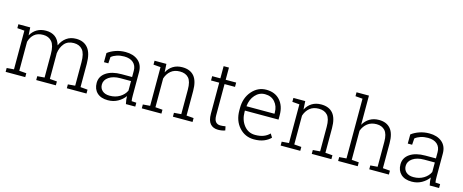

<svg xmlns="http://www.w3.org/2000/svg" viewBox="-41 -1405 4961 2057"><g transform="rotate(15 2439.0 -376.0)"><path d="M34.7 -484.9V-528.3H166L171.4 -440.9Q196.8 -487.3 239.3 -512.7Q281.7 -538.1 340.3 -538.1Q400.9 -538.1 441.4 -508.5Q481.9 -479 499.5 -418.5Q523.4 -474.1 567.6 -506.1Q611.8 -538.1 675.3 -538.1Q759.8 -538.1 805.9 -481.9Q852.1 -425.8 852.1 -308.1V-49.8L931.6 -43V0H713.4V-43L793 -49.8V-309.1Q793 -406.7 758.5 -447Q724.1 -487.3 662.6 -487.3Q594.2 -487.3 557.4 -443.8Q520.5 -400.4 511.7 -333Q511.7 -329.1 512 -325.7Q512.2 -322.3 512.2 -316.9V-49.3L591.8 -43V0H374V-43L453.6 -49.3V-309.1Q453.6 -404.8 418.7 -446Q383.8 -487.3 322.8 -487.3Q260.3 -487.3 223.9 -455.8Q187.5 -424.3 172.9 -371.1V-49.3L252.4 -43V0H34.7V-43L114.3 -49.3V-478.5Z M1368.7 0Q1362.8 -26.9 1360.4 -46.4Q1357.9 -65.9 1357.9 -85.9Q1328.6 -44.4 1279.8 -17.1Q1231 10.3 1169.9 10.3Q1092.3 10.3 1049.8 -29.8Q1007.3 -69.8 1007.3 -138.2Q1007.3 -211.4 1070.3 -254.4Q1133.3 -297.4 1241.2 -297.4H1357.9V-367.2Q1357.9 -423.8 1321.5 -456.1Q1285.2 -488.3 1219.7 -488.3Q1175.8 -488.3 1139.4 -476.3Q1103 -464.4 1078.6 -443.8L1073.7 -373H1025.4L1025.9 -474.6Q1062.5 -502.9 1113.5 -520.5Q1164.6 -538.1 1222.2 -538.1Q1309.6 -538.1 1362.8 -493.7Q1416 -449.2 1416 -366.2V-106.4Q1416 -90.3 1416.7 -75.4Q1417.5 -60.5 1419.9 -46.4L1472.7 -43V0ZM1176.3 -41.5Q1239.7 -41.5 1288.1 -70.8Q1336.4 -100.1 1357.9 -146.5V-252.4H1240.2Q1160.6 -252.4 1113 -219.5Q1065.4 -186.5 1065.4 -136.2Q1065.4 -93.8 1095 -67.6Q1124.5 -41.5 1176.3 -41.5Z M1544.9 -43 1624.5 -49.3V-478.5L1544.9 -484.9V-528.3H1676.3L1681.6 -436Q1707 -484.9 1750.2 -511.5Q1793.5 -538.1 1852.5 -538.1Q1938.5 -538.1 1983.4 -485.6Q2028.3 -433.1 2028.3 -321.8V-49.3L2107.9 -43V0H1890.1V-43L1969.7 -49.3V-321.3Q1969.7 -412.1 1935.8 -449.7Q1901.9 -487.3 1839.4 -487.3Q1777.8 -487.3 1739 -454.8Q1700.2 -422.4 1683.1 -368.7V-49.3L1762.7 -43V0H1544.9Z M2334 -663.6V-528.3H2450.2V-480.5H2334V-136.2Q2334 -84.5 2352.8 -62.7Q2371.6 -41 2402.8 -41Q2417 -41 2430.4 -42.2Q2443.8 -43.5 2461.4 -46.4L2470.2 -2.9Q2455.6 3.4 2434.6 6.8Q2413.6 10.3 2392.6 10.3Q2336.9 10.3 2305.9 -24.9Q2274.9 -60.1 2274.9 -136.2V-480.5H2184.1V-528.3H2274.9V-663.6Z M2790.5 10.3Q2690.9 10.3 2625.5 -62.7Q2560.1 -135.7 2560.1 -248.5V-275.4Q2560.1 -388.7 2625.2 -463.4Q2690.4 -538.1 2782.7 -538.1Q2879.9 -538.1 2935.5 -476.6Q2991.2 -415 2991.2 -312.5V-262.7H2618.2V-248.5Q2618.2 -159.7 2665.8 -99.4Q2713.4 -39.1 2790.5 -39.1Q2844.7 -39.1 2883.3 -54.2Q2921.9 -69.3 2949.2 -97.7L2974.1 -57.6Q2944.3 -26.4 2898.9 -8.1Q2853.5 10.3 2790.5 10.3ZM2782.7 -488.3Q2718.3 -488.3 2674.1 -438.7Q2629.9 -389.2 2622.6 -314.5L2623.5 -312H2933.1V-326.7Q2933.1 -395.5 2892.6 -441.9Q2852.1 -488.3 2782.7 -488.3Z M3085 -43 3164.6 -49.3V-478.5L3085 -484.9V-528.3H3216.3L3221.7 -436Q3247.1 -484.9 3290.3 -511.5Q3333.5 -538.1 3392.6 -538.1Q3478.5 -538.1 3523.4 -485.6Q3568.4 -433.1 3568.4 -321.8V-49.3L3647.9 -43V0H3430.2V-43L3509.8 -49.3V-321.3Q3509.8 -412.1 3475.8 -449.7Q3441.9 -487.3 3379.4 -487.3Q3317.9 -487.3 3279.1 -454.8Q3240.2 -422.4 3223.1 -368.7V-49.3L3302.7 -43V0H3085Z M3722.7 -718.3V-761.7H3860.4V-438Q3886.7 -485.4 3930.7 -511.7Q3974.6 -538.1 4033.2 -538.1Q4116.7 -538.1 4161.4 -486.3Q4206.1 -434.6 4206.1 -325.7V-49.3L4285.6 -43V0H4067.9V-43L4147.5 -49.3V-326.7Q4147.5 -412.6 4113.5 -450Q4079.6 -487.3 4020 -487.3Q3960 -487.3 3919.7 -455.8Q3879.4 -424.3 3860.4 -372.1V-49.3L3939.9 -43V0H3722.7V-43L3802.2 -49.3V-711.9Z M4738.3 0Q4732.4 -26.9 4730 -46.4Q4727.5 -65.9 4727.5 -85.9Q4698.2 -44.4 4649.4 -17.1Q4600.6 10.3 4539.6 10.3Q4461.9 10.3 4419.4 -29.8Q4377 -69.8 4377 -138.2Q4377 -211.4 4439.9 -254.4Q4502.9 -297.4 4610.8 -297.4H4727.5V-367.2Q4727.5 -423.8 4691.2 -456.1Q4654.8 -488.3 4589.4 -488.3Q4545.4 -488.3 4509 -476.3Q4472.7 -464.4 4448.2 -443.8L4443.4 -373H4395L4395.5 -474.6Q4432.1 -502.9 4483.2 -520.5Q4534.2 -538.1 4591.8 -538.1Q4679.2 -538.1 4732.4 -493.7Q4785.6 -449.2 4785.6 -366.2V-106.4Q4785.6 -90.3 4786.4 -75.4Q4787.1 -60.5 4789.6 -46.4L4842.3 -43V0ZM4545.9 -41.5Q4609.4 -41.5 4657.7 -70.8Q4706.1 -100.1 4727.5 -146.5V-252.4H4609.9Q4530.3 -252.4 4482.7 -219.5Q4435.1 -186.5 4435.1 -136.2Q4435.1 -93.8 4464.6 -67.6Q4494.1 -41.5 4545.9 -41.5Z"/></g></svg>

Font: TypoPRO Roboto Slab
Style: Light
Weight: 300
Designer: Google
Version: Version 1.100263; 2013; ttfautohint (v0.94.20-1c74) -l 8 -r 